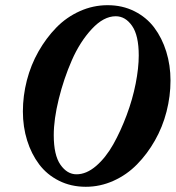

<svg xmlns="http://www.w3.org/2000/svg" viewBox="-20 -696 667 729"><path d="M305.7 13.2Q249.5 13.2 203.9 -9.8Q158.2 -32.7 128.7 -72Q99.1 -111.3 83 -162.8Q66.9 -214.4 66.9 -272.9Q66.9 -332 82 -390.9Q97.2 -449.7 126.2 -500.7Q155.3 -551.8 193.8 -591.3Q232.4 -630.9 283 -653.6Q333.5 -676.3 388.7 -676.3Q444.8 -676.3 490.5 -653.3Q536.1 -630.4 565.7 -591.1Q595.2 -551.8 611.3 -500Q627.4 -448.2 627.4 -390.1Q627.4 -331.1 612.3 -272.2Q597.2 -213.4 568.1 -162.4Q539.1 -111.3 500.2 -71.8Q461.4 -32.2 410.9 -9.5Q360.4 13.2 305.7 13.2ZM270.5 -34.2Q308.1 -34.2 345 -65.9Q381.8 -97.7 410.2 -148.2Q438.5 -198.7 460.9 -258.8Q483.4 -318.8 495.1 -378.4Q506.8 -438 506.8 -485.4Q506.8 -561.5 481.4 -597.9Q456.1 -634.3 419.4 -634.3Q373.5 -634.3 328.6 -585.9Q283.7 -537.6 252.9 -467.5Q222.2 -397.5 203.1 -320.1Q184.1 -242.7 184.1 -183.1Q184.1 -106.9 209.5 -70.6Q234.9 -34.2 270.5 -34.2Z"/></svg>

Font: Elstob 8pt
Style: Bold Italic
Weight: 700
Italic angle: -20°
Designer: Peter S. Baker
Version: Version 1.015